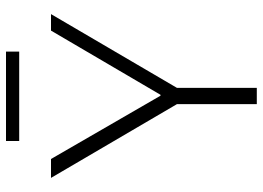

<svg xmlns="http://www.w3.org/2000/svg" viewBox="-138 -738 876 640"><g transform="rotate(-90 300.0 -418.0)"><path d="M273 0V-266L27 -686H90L301 -321H304L518 -686H573L327 -266V0ZM150 -792V-836H448V-792Z"/></g></svg>

Font: Chivo Mono Medium Thin
Style: Regular
Weight: 250
Monospace: yes
Version: Version 1.008